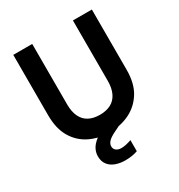

<svg xmlns="http://www.w3.org/2000/svg" viewBox="-209 -838 1103 1185"><g transform="rotate(-30 342.5 -245.0)"><path d="M340 12Q263 12 200 -19Q137 -50 100 -112Q63 -174 63 -270V-700H198V-269Q198 -217 215 -181.5Q232 -146 264.5 -129Q297 -112 342 -112Q388 -112 420.5 -129Q453 -146 470.5 -181.5Q488 -217 488 -269V-700H623V-270Q623 -174 584.5 -112Q546 -50 482 -19Q418 12 340 12ZM338 210Q301 210 270 199Q239 188 220.5 164Q202 140 202 104Q202 77 215 52Q228 27 259.5 3Q291 -21 346 -44L391 -64L421 -1L370 24Q333 42 318.5 58Q304 74 304 92Q304 110 317.5 121Q331 132 355 132Q370 132 388.5 128Q407 124 426 117V196Q407 203 384 206.5Q361 210 338 210Z"/></g></svg>

Font: DM Sans 16pt
Style: Bold
Weight: 700
Version: Version 4.004;gftools[0.9.30]